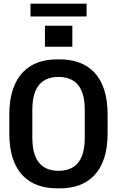

<svg xmlns="http://www.w3.org/2000/svg" viewBox="-20 -1021 640 1051"><path d="M292 10Q236 10 188.5 -6.5Q141 -23 105.5 -59Q70 -95 50.5 -152.5Q31 -210 31 -292V-393Q31 -475 51 -533Q71 -591 106.5 -627Q142 -663 189 -679.5Q236 -696 291 -696H309Q365 -696 412.5 -679Q460 -662 495 -626Q530 -590 549.5 -532.5Q569 -475 569 -393V-292Q569 -211 549.5 -153.5Q530 -96 495 -60Q460 -24 413 -7Q366 10 310 10ZM300 -86Q330 -86 356.5 -95Q383 -104 402.5 -124.5Q422 -145 433 -180.5Q444 -216 444 -269V-418Q444 -471 433 -506Q422 -541 402.5 -561.5Q383 -582 356.5 -591Q330 -600 300 -600Q270 -600 244 -591Q218 -582 198.5 -561.5Q179 -541 168 -506Q157 -471 157 -418V-269Q157 -216 168 -180.5Q179 -145 198.5 -124.5Q218 -104 244 -95Q270 -86 300 -86ZM147 -931V-1001H454V-931ZM226 -765V-880H376V-765Z"/></svg>

Font: Chivo Mono Medium
Style: Regular
Weight: 500
Monospace: yes
Designer: Hector Gatti
Foundry: Omnibus-Type
Version: Version 1.008